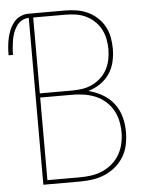

<svg xmlns="http://www.w3.org/2000/svg" viewBox="-81 -778 633 822"><g transform="rotate(-5 236.0 -367.5)"><path d="M72 0V-717Q56 -717 42 -709Q28 -701 19 -687.5Q10 -674 4.5 -659Q-1 -644 -3.5 -628.5Q-6 -613 -7.5 -597Q-9 -581 -9 -565H-28Q-28 -583 -26.5 -601.5Q-25 -620 -21 -638Q-17 -656 -10 -673Q-3 -690 8.5 -704.5Q20 -719 37 -727Q54 -735 72 -735H230Q255 -735 279.5 -731Q304 -727 326.5 -716.5Q349 -706 367.5 -689Q386 -672 398 -650Q410 -628 414.5 -603.5Q419 -579 419 -554Q419 -554 419 -554Q419 -554 419 -554Q419 -526 412.5 -498Q406 -470 390 -446.5Q374 -423 350 -407Q326 -391 299 -383Q331 -375 359.5 -358.5Q388 -342 407.5 -316.5Q427 -291 435.5 -259.5Q444 -228 444 -195Q444 -168 438.5 -140.5Q433 -113 419 -89.5Q405 -66 384 -48Q363 -30 337.5 -19Q312 -8 285 -4Q258 0 230 0ZM91 -391H230Q253 -391 275 -394.5Q297 -398 317 -407.5Q337 -417 353.5 -432.5Q370 -448 380.5 -467.5Q391 -487 395.5 -509.5Q400 -532 400 -554Q400 -576 395.5 -598.5Q391 -621 380.5 -640.5Q370 -660 353.5 -675.5Q337 -691 317 -700.5Q297 -710 275 -713.5Q253 -717 230 -717H91ZM91 -18H230Q255 -18 280 -21.5Q305 -25 328 -35Q351 -45 370 -61.5Q389 -78 401.5 -99.5Q414 -121 419.5 -145.5Q425 -170 425 -195Q425 -220 419.5 -245Q414 -270 401.5 -291.5Q389 -313 370 -329.5Q351 -346 328 -355.5Q305 -365 280 -369Q255 -373 230 -373H91Z"/></g></svg>

Font: Iosevka SS04 Thin
Style: Regular
Weight: 100
Monospace: yes
Designer: Belleve Invis
Foundry: Belleve Invis
Version: Version 19.0.0; ttfautohint (v1.8.4)